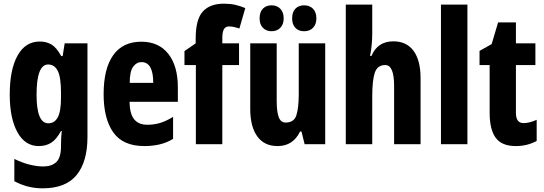

<svg xmlns="http://www.w3.org/2000/svg" viewBox="-20 -785 2961 1045"><path d="M197 -559Q233 -559 260.5 -542.5Q288 -526 313 -480H321L332 -549H456V-39Q456 95 397 167.5Q338 240 212 240Q129 240 58 201V80Q103 102 143 111.5Q183 121 215 121Q261 121 286.5 97Q312 73 312 11V5Q312 -36 316 -72H312Q287 -26 258.5 -8Q230 10 191 10Q116 10 74.5 -66Q33 -142 33 -270Q33 -406 75.5 -482.5Q118 -559 197 -559ZM242 -434Q211 -434 195 -393.5Q179 -353 179 -269Q179 -114 243 -114Q277 -114 294.5 -146.5Q312 -179 312 -254V-280Q312 -364 294.5 -399Q277 -434 242 -434Z M749 -558Q844 -558 896 -492Q948 -426 948 -310V-231H685Q686 -166 710 -136Q734 -106 782 -106Q819 -106 852 -116Q885 -126 922 -149V-29Q887 -8 848.5 1Q810 10 766 10Q649 10 596.5 -64.5Q544 -139 544 -272Q544 -411 596 -484.5Q648 -558 749 -558ZM750 -447Q723 -447 704.5 -421.5Q686 -396 686 -334H814Q814 -447 750 -447Z M1281 -431H1190V0H1046V-431H984V-507L1045 -549V-574Q1045 -680 1084 -722.5Q1123 -765 1198 -765Q1232 -765 1259 -759Q1286 -753 1315 -741L1283 -630Q1268 -635 1254.5 -638Q1241 -641 1226 -641Q1207 -641 1198.5 -625.5Q1190 -610 1190 -579V-549H1281Z M1750 -549V0H1638L1621 -69H1613Q1575 10 1491 10Q1418 10 1380 -43Q1342 -96 1342 -192V-549H1486V-236Q1486 -177 1497 -147.5Q1508 -118 1535 -118Q1581 -118 1593.5 -159Q1606 -200 1606 -273V-549ZM1393 -685Q1393 -720 1411 -738Q1429 -756 1458 -756Q1488 -756 1506 -737Q1524 -718 1524 -685Q1524 -653 1506 -634Q1488 -615 1458 -615Q1429 -615 1411 -633.5Q1393 -652 1393 -685ZM1570 -685Q1570 -720 1588 -738Q1606 -756 1635 -756Q1666 -756 1684 -737Q1702 -718 1702 -685Q1702 -653 1684 -634Q1666 -615 1635 -615Q1605 -615 1587.5 -633.5Q1570 -652 1570 -685Z M2006 -604Q2006 -575 2003 -541.5Q2000 -508 1994 -481H2002Q2035 -560 2121 -560Q2193 -560 2231 -508Q2269 -456 2269 -361V0H2125V-317Q2125 -431 2077 -431Q2034 -431 2020 -389.5Q2006 -348 2006 -259V0H1862V-760H2006Z M2524 0H2380V-760H2524Z M2830 -115Q2846 -115 2863.5 -119.5Q2881 -124 2901 -133V-18Q2850 10 2787 10Q2711 10 2678 -35Q2645 -80 2645 -171V-431H2590V-508L2656 -545L2691 -663H2788V-549H2894V-431H2788V-170Q2788 -115 2830 -115Z"/></svg>

Font: Noto Sans Tamil ExtraCondensed ExtraBold
Style: Regular
Weight: 800
Width: 2
Designer: Jelle Bosma - Monotype Design Team
Foundry: Monotype Imaging Inc.
Version: Version 2.004; ttfautohint (v1.8.4.7-5d5b)